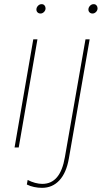

<svg xmlns="http://www.w3.org/2000/svg" viewBox="-20 -709 489 923"><path d="M140 -520H160L70 0H50ZM155 -663Q155 -673 162.5 -681Q170 -689 180 -689Q189 -689 194 -683Q199 -677 199 -669Q199 -659 191.5 -651.5Q184 -644 175 -644Q166 -644 160.5 -649.5Q155 -655 155 -663ZM109 178 113 156Q130 165 148.5 170Q167 175 183 175Q227 175 254 143Q281 111 292 46L391 -520H411L311 53Q299 122 265.5 158Q232 194 182 194Q163 194 144 190Q125 186 109 178ZM405 -663Q405 -673 412.5 -681Q420 -689 430 -689Q439 -689 444 -683Q449 -677 449 -669Q449 -659 441.5 -651.5Q434 -644 425 -644Q416 -644 410.5 -649.5Q405 -655 405 -663Z"/></svg>

Font: Fixel Italic Variable Display Thin
Style: Italic
Weight: 100
Italic angle: -10°
Designer: AlfaBravo + MacPaw
Foundry: Kyrylo Tkachov, Marchela Mozhyna, Serhii Makarenko, Maria Weinstein, Zakhar Kryvoshyya
Version: Version 1.210;Glyphs 3.2 (3217)